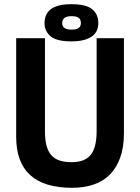

<svg xmlns="http://www.w3.org/2000/svg" viewBox="-20 -882 667 914"><path d="M57 0ZM440 -700H570V-248Q570 -180 552 -131Q534 -82 502 -50Q470 -18 424 -3Q378 12 323 12Q57 12 57 -231V-700H194V-258Q194 -217 201.5 -188.5Q209 -160 225 -142.5Q241 -125 265 -117.5Q289 -110 321 -110Q384 -110 412 -145Q440 -180 440 -258ZM192 -772Q192 -790 198 -806.5Q204 -823 218.5 -835.5Q233 -848 257.5 -855Q282 -862 320 -862Q390 -862 419 -838Q448 -814 448 -772Q448 -754 441.5 -738Q435 -722 420 -710.5Q405 -699 380.5 -692Q356 -685 320 -685Q249 -685 220.5 -709.5Q192 -734 192 -772ZM276 -772Q276 -741 320 -741Q345 -741 355 -749Q365 -757 365 -772Q365 -789 354.5 -797Q344 -805 320 -805Q276 -805 276 -772Z"/></svg>

Font: PT Sans
Style: Bold
Weight: 700
Version: Version 2.003W OFL; ttfautohint (v1.6)